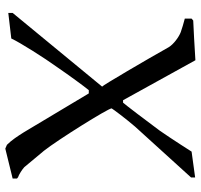

<svg xmlns="http://www.w3.org/2000/svg" viewBox="-36 -692 739 706"><g transform="rotate(90 333.0 -338.5)"><path d="M632 -672V-687L537 -674C537 -674 492 -603 460 -557C427 -512 362 -427 357 -422H348L201 -688C156 -685 80 -681 55 -680L48 -674V-649C67 -644 84 -639 98 -634C116 -627 142 -608 153 -590C199 -508 294 -346 298 -345L27 -16V0L121 -11C137 -45 190 -129 228 -182C256 -223 297 -279 311 -296H323L466 -57C480 -35 494 -13 512 5L526 11L636 -16V-32L631 -36C623 -38 601 -52 594 -59L534 -131C495 -180 378 -367 378 -380C382 -387 415 -431 445 -466Z"/></g></svg>

Font: Neo Euler
Style: Euler
Weight: 500
Designer: Hermann Zapf
Version: Version 000.002